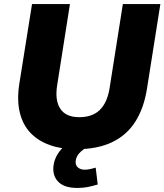

<svg xmlns="http://www.w3.org/2000/svg" viewBox="-20 -725 811 947"><path d="M356 11Q283 11 225.5 -9.5Q168 -30 130 -70Q92 -110 77.5 -170.5Q63 -231 75 -310L138 -705H325L262 -305Q250 -230 277.5 -188.5Q305 -147 371 -147Q435 -147 471.5 -182Q508 -217 520 -287L586 -705H771L705 -288Q690 -192 647.5 -125Q605 -58 532.5 -23.5Q460 11 356 11ZM361 202Q301 202 271 175Q241 148 243 102Q246 53 281 12.5Q316 -28 368 -48L413 0Q394 9 380.5 21Q367 33 360.5 45.5Q354 58 353 71Q352 91 365 101.5Q378 112 397 112Q412 112 424.5 109Q437 106 452 102L462 185Q432 194 409.5 198Q387 202 361 202Z"/></svg>

Font: Nunito Sans 10pt Black
Style: Italic
Weight: 900
Italic angle: -9°
Designer: Vernon Adams
Foundry: Vernon Adams
Version: Version 3.101;gftools[0.9.27]